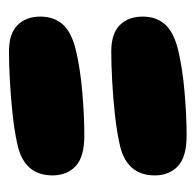

<svg xmlns="http://www.w3.org/2000/svg" viewBox="-24 -556 436 428"><g transform="rotate(90 194.0 -342.0)"><path d="M95 -372Q55 -372 36 -391Q17 -410 17 -442Q17 -472 34 -491.5Q51 -511 91 -521Q133 -531 186 -535.5Q239 -540 282 -540Q330 -540 350.5 -520.5Q371 -501 371 -469Q371 -404 298 -390Q271 -384 234 -380Q197 -376 159.5 -374Q122 -372 95 -372ZM95 -144Q55 -144 36 -163Q17 -182 17 -214Q17 -244 34 -263.5Q51 -283 91 -293Q133 -303 186 -307.5Q239 -312 282 -312Q330 -312 350.5 -292.5Q371 -273 371 -241Q371 -176 298 -162Q271 -156 234 -152Q197 -148 159.5 -146Q122 -144 95 -144Z"/></g></svg>

Font: DynaPuff Condensed Medium
Style: Regular
Weight: 500
Width: 3
Designer: Toshi Omagari, Jennifer Daniel
Foundry: Google Fonts
Version: Version 2.000; ttfautohint (v1.8.4.7-5d5b)